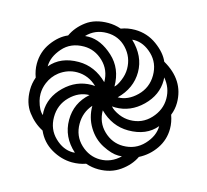

<svg xmlns="http://www.w3.org/2000/svg" viewBox="-104 -826 1029 956"><g transform="rotate(15 411.0 -347.5)"><path d="M344.2 11.7Q289.1 11.2 238 -18.6Q187 -48.3 162.6 -103.5Q116.7 -127 83.3 -171.4Q49.8 -215.8 49.8 -283.2Q49.8 -316.9 61.5 -349.1Q48.8 -383.8 48.8 -417.5Q48.8 -479 83.7 -527.1Q118.7 -575.2 163.1 -593.8Q184.1 -639.6 228.5 -672.6Q272.9 -705.6 340.8 -705.6Q374.5 -705.6 407.2 -694.3Q439.9 -707 478.5 -707Q541.5 -706.5 591.6 -669.9Q641.6 -633.3 659.2 -591.3Q773.4 -526.4 773.4 -409.7Q773.4 -376.5 760.7 -345.2Q773.4 -310.1 773.4 -275.9Q773.4 -219.7 741.9 -173.1Q710.4 -126.5 659.7 -100.6Q638.7 -55.7 591.6 -22.2Q544.4 11.2 480.5 11.2Q447.3 11.2 415 0Q382.8 11.7 344.2 11.7ZM481 -359.9Q533.2 -359.9 577.9 -403.6Q622.6 -447.3 622.6 -510.7Q622.6 -574.2 579.6 -615.5Q536.6 -656.7 486.8 -656.7Q481.4 -656.7 476.6 -655.8Q546.4 -589.4 546.4 -506.8Q546.4 -423.8 481 -359.9ZM451.7 -407.7Q464.4 -417.5 477.5 -449.7Q489.7 -479 489.7 -508.3Q489.7 -568.4 449 -612.1Q408.2 -655.8 347.2 -655.8Q285.6 -655.8 245.1 -612.8Q251.5 -613.8 263.7 -613.8Q327.6 -613.8 389.6 -557.1Q451.7 -500.5 451.7 -407.7ZM567.9 -266.1Q631.8 -266.1 674.3 -312Q716.8 -357.9 716.8 -415.5Q716.8 -472.2 679.2 -515.6Q680.2 -508.3 680.2 -500.5Q680.2 -424.8 620.4 -366.5Q560.5 -308.1 481.9 -308.1Q473.1 -308.1 465.3 -309.1Q479.5 -291.5 512.7 -277.3Q540 -266.1 567.9 -266.1ZM397 -415.5Q397 -478 353.8 -519.5Q310.5 -561 254.4 -561Q186 -561 145.3 -514.4Q104.5 -467.8 104.5 -418.5Q155.3 -480 249 -480Q332 -480 397 -415.5ZM568.4 -133.3Q632.8 -133.3 675.3 -178.7Q717.8 -224.1 717.8 -274.9Q668 -214.4 573.7 -214.4Q490.7 -214.4 426.3 -278.3Q426.3 -215.8 469.2 -174.6Q512.2 -133.3 568.4 -133.3ZM144 -178.2Q142.6 -186.5 142.6 -195.3Q142.6 -270 202.1 -328.1Q261.7 -386.2 340.8 -386.2Q349.6 -386.2 357.9 -385.3Q313 -428.2 254.4 -428.2Q205.6 -428.2 164.1 -397Q132.8 -372.6 117.2 -335Q105.5 -306.6 105.5 -277.8Q105.5 -260.3 109.9 -242.7Q122.1 -195.8 144 -178.2ZM335.9 -37.6Q341.3 -37.6 346.7 -38.6Q276.4 -101.1 276.4 -189.5Q276.4 -276.4 342.8 -334.5Q287.6 -334 243.9 -290.3Q200.2 -246.6 200.2 -183.1Q200.2 -120.1 243.2 -78.9Q286.1 -37.6 335.9 -37.6ZM475.6 -38.6Q532.7 -38.6 577.6 -81.5Q570.8 -80.6 559.1 -80.6Q524.4 -80.6 476.8 -105Q429.2 -129.4 399.7 -178Q370.1 -226.6 370.1 -286.6Q332 -243.7 332 -184.1Q332 -121.1 375.7 -79.8Q419.4 -38.6 475.6 -38.6Z"/></g></svg>

Font: Bainsley
Style: Regular
Weight: 400
Designer: Paul James MIller
Foundry: High-Logic / Made with FontCreator
Version: Version 1.411;March 28, 2021;FontCreator 13.0.0.2683 64-bit